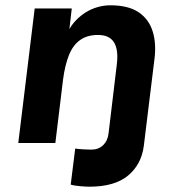

<svg xmlns="http://www.w3.org/2000/svg" viewBox="-20 -540 664 725"><path d="M523 11Q514 81 463.5 123Q413 165 317 165Q305 165 282 163Q259 161 247 157L264 21Q276 23 295.5 24Q315 25 325 25Q352 25 369.5 8Q387 -9 390 -37L421 -296Q428 -352 410.5 -380Q393 -408 350 -408Q309 -408 282 -388.5Q255 -369 240 -331Q225 -293 218 -239L189 0H49L111 -508H251L242 -430Q252 -448 268 -464.5Q284 -481 304 -493.5Q324 -506 348 -513Q372 -520 397 -520Q464 -520 503 -494Q542 -468 556.5 -421.5Q571 -375 563 -315Z"/></svg>

Font: Inclusive Sans
Style: Bold Italic
Weight: 700
Italic angle: -7°
Designer: Olivia King
Foundry: Olivia King
Version: Version 2.004